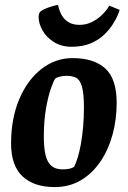

<svg xmlns="http://www.w3.org/2000/svg" viewBox="-20 -749 519 780"><path d="M202 11Q118 11 71.5 -32.5Q25 -76 25 -166Q25 -267 58 -345.5Q91 -424 148 -468.5Q205 -513 275 -513Q361 -513 407.5 -471Q454 -429 454 -331Q454 -264 437.5 -203Q421 -142 388.5 -93.5Q356 -45 309 -17Q262 11 202 11ZM234 -61Q251 -61 262 -63.5Q273 -66 281 -71Q289 -87 296 -110Q303 -133 308.5 -163.5Q314 -194 317.5 -231.5Q321 -269 321 -314Q321 -371 312.5 -398.5Q304 -426 288.5 -433.5Q273 -441 249 -441Q237 -441 222.5 -437.5Q208 -434 204 -429Q199 -423 187.5 -391.5Q176 -360 167 -309Q158 -258 158 -193Q158 -149 165 -119.5Q172 -90 188.5 -75.5Q205 -61 234 -61ZM271 -559Q229 -559 198.5 -578.5Q168 -598 152.5 -626Q137 -654 137 -679Q137 -691 140 -696.5Q143 -702 148 -705Q153 -709 167.5 -715Q182 -721 197 -725Q212 -729 216 -729Q220 -707 230 -688.5Q240 -670 258 -659Q276 -648 303 -648Q330 -648 352 -659Q374 -670 389.5 -684Q405 -698 414 -710.5Q423 -723 424 -726L466 -709Q465 -704 458.5 -688Q452 -672 438 -650Q424 -628 402.5 -607.5Q381 -587 348.5 -573Q316 -559 271 -559Z"/></svg>

Font: Faustina
Style: Bold Italic
Weight: 700
Italic angle: -8°
Designer: Alfonso Garcia
Foundry: http://www.omnibus-type.com
Version: Version 1.200